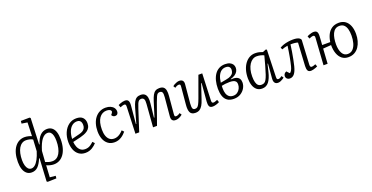

<svg xmlns="http://www.w3.org/2000/svg" viewBox="-30 -1704 5563 2868"><g transform="rotate(-20 2752.0 -270.0)"><path d="M439 -342 447 -340Q472 -430 518 -474.5Q564 -519 627 -519Q675 -519 707 -493Q739 -467 754 -419.5Q769 -372 769 -307Q769 -228 752 -168Q735 -108 705 -67.5Q675 -27 635 -6.5Q595 14 547 14Q517 14 484.5 5.5Q452 -3 432 -14L421 174L512 183L508 223L369 227L355 216L375 -146L368 -147Q351 -106 332.5 -75.5Q314 -45 293.5 -25Q273 -5 248.5 4.5Q224 14 195 14Q148 14 115.5 -13.5Q83 -41 67 -89.5Q51 -138 51 -202Q51 -280 67.5 -339Q84 -398 114 -438Q144 -478 184 -498.5Q224 -519 270 -519Q299 -519 330.5 -511.5Q362 -504 382 -494L389 -710L299 -724L303 -765L442 -767L456 -756ZM210 -43Q240 -43 268.5 -67Q297 -91 323 -139Q349 -187 371 -259L381 -441Q363 -453 333.5 -460.5Q304 -468 274 -468Q239 -468 210 -449.5Q181 -431 161 -397Q141 -363 130 -314.5Q119 -266 119 -207Q119 -160 129.5 -122.5Q140 -85 160.5 -64Q181 -43 210 -43ZM614 -461Q566 -461 523.5 -407.5Q481 -354 446 -237L434 -64Q456 -54 484 -46Q512 -38 543 -38Q580 -38 609.5 -56.5Q639 -75 659 -110Q679 -145 690 -194Q701 -243 701 -304Q701 -352 692 -387.5Q683 -423 664 -442Q645 -461 614 -461Z M1092 -519Q1162 -519 1194.5 -484Q1227 -449 1227 -394Q1227 -353 1211.5 -325Q1196 -297 1170 -279Q1144 -261 1114 -250Q1084 -239 1054 -231L931 -202Q934 -163 948 -125.5Q962 -88 990.5 -64Q1019 -40 1064 -40Q1087 -40 1108.5 -46Q1130 -52 1152 -67Q1174 -82 1200 -106L1229 -75Q1217 -61 1199.5 -45.5Q1182 -30 1160 -16.5Q1138 -3 1110.5 5.5Q1083 14 1050 14Q987 14 944.5 -18Q902 -50 881.5 -104Q861 -158 861 -225Q861 -308 890 -374.5Q919 -441 971 -480Q1023 -519 1092 -519ZM1158 -391Q1158 -412 1152 -430.5Q1146 -449 1130.5 -461Q1115 -473 1088 -473Q1042 -473 1007.5 -445Q973 -417 953.5 -367Q934 -317 931 -250L1051 -280Q1086 -288 1109.5 -302Q1133 -316 1145.5 -337.5Q1158 -359 1158 -391Z M1557 -519Q1602 -519 1635 -504.5Q1668 -490 1686 -465Q1704 -440 1704 -407Q1704 -382 1690.5 -367Q1677 -352 1653 -352Q1635 -352 1621.5 -361.5Q1608 -371 1601 -386L1616 -404Q1633 -425 1628.5 -440.5Q1624 -456 1604.5 -464.5Q1585 -473 1556 -473Q1521 -473 1491.5 -457Q1462 -441 1440.5 -410.5Q1419 -380 1407.5 -334Q1396 -288 1396 -228Q1396 -170 1411 -127.5Q1426 -85 1455 -62.5Q1484 -40 1526 -40Q1550 -40 1573.5 -48Q1597 -56 1621.5 -73.5Q1646 -91 1670 -118L1699 -87Q1685 -70 1666 -52Q1647 -34 1624 -19Q1601 -4 1573 5Q1545 14 1513 14Q1451 14 1409 -18Q1367 -50 1346.5 -104Q1326 -158 1326 -225Q1326 -290 1342.5 -344.5Q1359 -399 1390 -438Q1421 -477 1463.5 -498Q1506 -519 1557 -519Z M2154 -363Q2159 -416 2146 -438.5Q2133 -461 2103 -461Q2081 -461 2067 -449Q2053 -437 2041.5 -410Q2030 -383 2015 -337L1906 0H1846L1862 -424Q1863 -445 1857.5 -455.5Q1852 -466 1835 -466Q1826 -466 1811 -461.5Q1796 -457 1772 -447L1757 -488Q1768 -494 1787 -501.5Q1806 -509 1827 -514Q1848 -519 1865 -519Q1905 -519 1919 -493.5Q1933 -468 1928 -417L1902 -134L1908 -132L1975 -368Q1991 -422 2009 -455Q2027 -488 2052.5 -503.5Q2078 -519 2116 -519Q2155 -519 2178.5 -500.5Q2202 -482 2210.5 -445Q2219 -408 2212 -351L2188 -132L2196 -130L2269 -363Q2287 -420 2305.5 -454Q2324 -488 2349.5 -503.5Q2375 -519 2412 -519Q2456 -519 2478.5 -500.5Q2501 -482 2508 -445.5Q2515 -409 2510 -357L2485 -78Q2484 -56 2487.5 -47Q2491 -38 2509 -38Q2522 -38 2538 -44.5Q2554 -51 2571 -64L2592 -32Q2581 -22 2562.5 -11Q2544 0 2523 7Q2502 14 2482 14Q2457 14 2442 4.5Q2427 -5 2421 -22.5Q2415 -40 2417 -65L2444 -362Q2449 -418 2438.5 -439.5Q2428 -461 2398 -461Q2379 -461 2366.5 -452Q2354 -443 2341 -416Q2328 -389 2308 -334L2189 0H2126Z M2621 -473Q2634 -485 2653 -495.5Q2672 -506 2692.5 -512.5Q2713 -519 2731 -519Q2765 -519 2782.5 -499.5Q2800 -480 2796 -440L2769 -145Q2765 -89 2774 -66.5Q2783 -44 2811 -44Q2833 -44 2847 -54Q2861 -64 2875.5 -91.5Q2890 -119 2910 -173L3031 -506H3092L3075 -81Q3074 -60 3080 -49.5Q3086 -39 3102 -39Q3114 -39 3130 -44.5Q3146 -50 3166 -58L3180 -17Q3170 -12 3156.5 -6Q3143 0 3128 4.5Q3113 9 3098.5 11.5Q3084 14 3073 14Q3031 14 3018.5 -12.5Q3006 -39 3010 -88L3034 -373L3027 -374L2949 -142Q2932 -89 2911.5 -54.5Q2891 -20 2864 -3Q2837 14 2798 14Q2736 14 2715.5 -27Q2695 -68 2703 -150L2728 -427Q2730 -450 2725.5 -458.5Q2721 -467 2703 -467Q2690 -467 2674 -460.5Q2658 -454 2641 -441Z M3410 14Q3345 14 3306 -14Q3267 -42 3250 -92.5Q3233 -143 3233 -210Q3233 -279 3248 -336Q3263 -393 3291.5 -434Q3320 -475 3361.5 -497Q3403 -519 3457 -519Q3502 -519 3532 -505Q3562 -491 3577 -467.5Q3592 -444 3592 -414Q3592 -384 3577.5 -358Q3563 -332 3535 -313Q3507 -294 3464 -281V-275Q3516 -279 3548 -268.5Q3580 -258 3595.5 -234Q3611 -210 3611 -174Q3611 -128 3586.5 -85Q3562 -42 3517 -14Q3472 14 3410 14ZM3417 -33Q3453 -33 3481 -52.5Q3509 -72 3524.5 -103.5Q3540 -135 3540 -168Q3540 -202 3524.5 -218Q3509 -234 3484.5 -239.5Q3460 -245 3431 -245Q3397 -245 3361 -241Q3325 -237 3303 -231Q3302 -220 3302 -209Q3302 -198 3302 -185Q3302 -144 3313 -109.5Q3324 -75 3349 -54Q3374 -33 3417 -33ZM3305 -280 3393 -296Q3446 -305 3474.5 -322.5Q3503 -340 3513 -363Q3523 -386 3523 -410Q3523 -437 3506 -455Q3489 -473 3451 -473Q3413 -473 3383 -452.5Q3353 -432 3333 -389.5Q3313 -347 3305 -280Z M4108 -81Q4107 -56 4112.5 -46.5Q4118 -37 4133 -37Q4147 -37 4161.5 -44Q4176 -51 4191 -63L4212 -31Q4200 -21 4183 -10.5Q4166 0 4147 7Q4128 14 4108 14Q4086 14 4071 3.5Q4056 -7 4049.5 -27.5Q4043 -48 4046 -79L4065 -307L4058 -308L4029 -189Q4017 -139 4001 -101Q3985 -63 3965 -37.5Q3945 -12 3918.5 1Q3892 14 3858 14Q3806 14 3772.5 -14.5Q3739 -43 3723 -91.5Q3707 -140 3707 -201Q3707 -274 3724.5 -332.5Q3742 -391 3773.5 -433Q3805 -475 3846 -497Q3887 -519 3935 -519Q3970 -519 3999.5 -512Q4029 -505 4054 -495L4105 -516L4121 -509ZM3867 -43Q3892 -43 3910.5 -52.5Q3929 -62 3944.5 -89Q3960 -116 3976.5 -163.5Q3993 -211 4014 -287L4056 -442Q4036 -453 4004 -460.5Q3972 -468 3942 -468Q3907 -468 3877 -449.5Q3847 -431 3824.5 -396.5Q3802 -362 3789.5 -314Q3777 -266 3777 -206Q3777 -150 3787 -113.5Q3797 -77 3817 -60Q3837 -43 3867 -43Z M4324 -466Q4349 -482 4382.5 -493.5Q4416 -505 4456 -511.5Q4496 -518 4538 -518Q4573 -518 4598 -512.5Q4623 -507 4639 -496Q4655 -485 4660 -469L4639 -81Q4638 -61 4644 -50Q4650 -39 4665 -39Q4675 -39 4689.5 -43Q4704 -47 4726 -56L4741 -17Q4728 -10 4708.5 -3Q4689 4 4669.5 9Q4650 14 4636 14Q4597 14 4584 -10.5Q4571 -35 4573 -83L4594 -448Q4579 -456 4547 -459.5Q4515 -463 4479 -462Q4473 -411 4463 -351.5Q4453 -292 4442 -235.5Q4431 -179 4420 -136Q4400 -57 4370.5 -21.5Q4341 14 4299 14Q4282 14 4267.5 7Q4253 0 4244.5 -13.5Q4236 -27 4236 -44Q4236 -64 4248.5 -80.5Q4261 -97 4282 -104L4321 -62Q4336 -64 4350.5 -89Q4365 -114 4375 -153Q4382 -180 4389.5 -215.5Q4397 -251 4404.5 -291.5Q4412 -332 4418.5 -374.5Q4425 -417 4431 -459Q4410 -456 4382 -448.5Q4354 -441 4339 -434Z M5230 14Q5170 14 5129 -18Q5088 -50 5066.5 -108.5Q5045 -167 5045 -245L4916 -236L4901 0H4836L4864 -425Q4866 -446 4859.5 -456Q4853 -466 4837 -466Q4827 -466 4811.5 -461Q4796 -456 4775 -447L4760 -488Q4771 -494 4790 -501.5Q4809 -509 4830 -514Q4851 -519 4868 -519Q4895 -519 4909 -507.5Q4923 -496 4927 -474.5Q4931 -453 4929 -422Q4928 -400 4926.5 -378.5Q4925 -357 4923.5 -335Q4922 -313 4920 -291H5049Q5057 -353 5082 -405Q5107 -457 5152.5 -488Q5198 -519 5267 -519Q5325 -519 5366.5 -490Q5408 -461 5430.5 -406.5Q5453 -352 5453 -275Q5453 -218 5439 -166Q5425 -114 5397.5 -73.5Q5370 -33 5328 -9.5Q5286 14 5230 14ZM5236 -34Q5287 -34 5319 -68Q5351 -102 5366 -157Q5381 -212 5381 -276Q5381 -334 5369 -378Q5357 -422 5330 -447Q5303 -472 5257 -472Q5219 -472 5192 -452.5Q5165 -433 5149 -399Q5133 -365 5125.5 -321Q5118 -277 5118 -229Q5118 -142 5148 -88Q5178 -34 5236 -34Z"/></g></svg>

Font: Literata Light
Style: Italic
Weight: 300
Italic angle: -2°
Designer: Latin by Veronika Burian and Jose Scaglione. Greek by Irene Vlachou. Cyrillic by Vera Evstafieva
Foundry: TypeTogether
Version: Version 3.103;gftools[0.9.29]